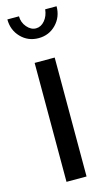

<svg xmlns="http://www.w3.org/2000/svg" viewBox="-115 -772 460 814"><g transform="rotate(-15 115.0 -365.0)"><path d="M71 0V-522H159V0ZM173 -730H223Q223 -683 192 -651Q161 -619 115 -619Q69 -619 38 -651Q7 -683 7 -730H58Q58 -703 75.5 -682.5Q93 -662 115 -662Q137 -662 153.5 -681.5Q170 -701 173 -730Z"/></g></svg>

Font: YasnoRaleway Medium
Style: Regular
Weight: 500
Designer: Matt McInerney, Pablo Impallari, Rodrigo Fuenzalida
Foundry: Matt McInerney, Pablo Impallari, Rodrigo Fuenzalida
Version: Version 4.026